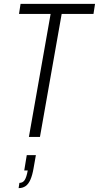

<svg xmlns="http://www.w3.org/2000/svg" viewBox="-20 -706 510 990"><path d="M129 0 241 -634H78L86 -686H470L462 -634H298L186 0ZM76 264 80 237Q98 237 107.5 222Q117 207 123 173H105L118 94H165L153 162Q147 197 137 220Q127 243 112 253.5Q97 264 76 264Z"/></svg>

Font: Archivo ExtraCondensed ExtraLight
Style: Italic
Weight: 250
Width: 2
Italic angle: -10°
Designer: Hector Gatti
Foundry: Omnibus-Type
Version: Version 2.001